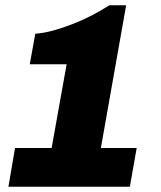

<svg xmlns="http://www.w3.org/2000/svg" viewBox="-20 -709 610 729"><path d="M12 0 37 -147H176L233 -465H93L114 -581Q145 -583 181.5 -593Q218 -603 256.5 -618Q295 -633 330.5 -651.5Q366 -670 395 -689H459L363 -147H499L473 0Z"/></svg>

Font: Archivo SemiCondensed Black
Style: Italic
Weight: 900
Width: 4
Italic angle: -10°
Designer: Hector Gatti
Foundry: Omnibus-Type
Version: Version 2.001